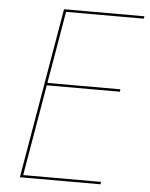

<svg xmlns="http://www.w3.org/2000/svg" viewBox="-51 -743 612 785"><g transform="rotate(5 255.0 -350.0)"><path d="M64 -10H392L391 0H62ZM182 -700H510L508 -690H180ZM130 -394H438L437 -384H128ZM191 -700 71 0H60L180 -700Z"/></g></svg>

Font: Jost Thin
Style: Italic
Weight: 200
Italic angle: -5°
Version: Version 3.710